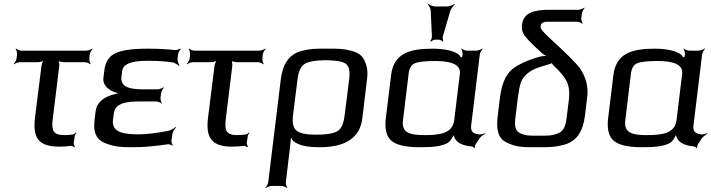

<svg xmlns="http://www.w3.org/2000/svg" viewBox="-20 -743 3638 982"><path d="M250 -136 283 -405C284 -414 282 -431 278 -436L275 -434C280 -429 296 -425 305 -425H414C423 -425 437 -419 442 -414L444 -416C440 -421 436 -436 437 -445L439 -464C440 -473 448 -488 454 -493L452 -495C446 -490 430 -484 421 -484H89C80 -484 66 -490 62 -495L60 -493C64 -488 68 -473 67 -464L65 -445C64 -436 56 -421 50 -416L52 -414C57 -419 73 -425 82 -425H174C183 -425 201 -429 206 -434L205 -436C199 -431 193 -414 192 -405L159 -141C146 -36 179 7 283 7C300 7 320 6 343 3C349 3 357 7 360 10L363 7C361 4 357 -6 357 -12L362 -45C362 -51 367 -59 371 -62L368 -65C365 -62 358 -56 352 -55C334 -53 319 -52 310 -52C252 -52 242 -74 250 -136Z M558 -131 562 -162C569 -220 636 -224 694 -224H779C788 -224 802 -218 806 -213L808 -215C804 -220 800 -235 801 -244L804 -266C805 -275 813 -290 818 -295L816 -297C811 -292 795 -286 786 -286H718C659 -286 594 -291 601 -350L605 -380C609 -415 651 -432 731 -432H747C786 -432 825 -429 862 -424C874 -422 890 -412 895 -406L898 -409C893 -415 887 -431 888 -443L891 -467C892 -475 900 -488 905 -492L903 -495C897 -491 883 -486 875 -487C831 -492 787 -494 740 -494C692 -494 654 -492 627 -487C564 -477 523 -454 514 -385L509 -346C504 -305 537 -281 571 -270C579 -268 588 -264 594 -264L595 -268C589 -268 577 -264 569 -262C508 -248 475 -218 469 -174L463 -124C456 -63 476 -26 520 -10C567 8 598 10 664 10C711 10 769 5 838 -5C846 -6 857 -2 861 2L864 -1C860 -5 856 -17 857 -24L861 -53C862 -67 872 -84 880 -91L878 -94C870 -86 850 -75 837 -73C777 -62 728 -56 692 -56C622 -56 549 -61 558 -131Z M1135 -136 1168 -405C1169 -414 1167 -431 1163 -436L1160 -434C1165 -429 1181 -425 1190 -425H1299C1308 -425 1322 -419 1327 -414L1329 -416C1325 -421 1321 -436 1322 -445L1324 -464C1325 -473 1333 -488 1339 -493L1337 -495C1331 -490 1315 -484 1306 -484H974C965 -484 951 -490 947 -495L945 -493C949 -488 953 -473 952 -464L950 -445C949 -436 941 -421 935 -416L937 -414C942 -419 958 -425 967 -425H1059C1068 -425 1086 -429 1091 -434L1090 -436C1084 -431 1078 -414 1077 -405L1044 -141C1031 -36 1064 7 1168 7C1185 7 1205 6 1228 3C1234 3 1242 7 1245 10L1248 7C1246 4 1242 -6 1242 -12L1247 -45C1247 -51 1252 -59 1256 -62L1253 -65C1250 -62 1243 -56 1237 -55C1219 -53 1204 -52 1195 -52C1137 -52 1127 -74 1135 -136Z M1471 -37C1474 -25 1486 -14 1507 -6C1530 5 1566 10 1615 10C1748 10 1821 -39 1833 -137L1857 -336C1861 -365 1860 -390 1853 -411C1840 -452 1823 -471 1778 -483C1732 -495 1711 -494 1652 -494C1593 -494 1572 -495 1524 -483C1459 -466 1426 -417 1416 -336L1352 188C1351 197 1343 212 1337 217L1339 219C1345 214 1360 208 1369 208H1419C1428 208 1443 214 1447 219L1449 217C1445 212 1441 197 1442 188L1456 71C1459 52 1465 -9 1468 -36C1469 -38 1471 -41 1471 -42L1467 -41C1467 -40 1470 -39 1471 -37ZM1742 -149C1737 -108 1724 -82 1704 -71C1683 -60 1648 -54 1599 -54C1551 -54 1517 -60 1499 -73C1481 -86 1474 -111 1478 -149L1502 -339C1507 -380 1520 -406 1541 -418C1562 -429 1597 -435 1646 -435C1695 -435 1730 -429 1747 -418C1765 -406 1771 -380 1766 -339L1742 -149Z M2390 -103 2434 -464C2435 -473 2443 -488 2449 -493L2447 -495C2441 -490 2425 -484 2416 -484H2368C2359 -484 2345 -490 2341 -495L2339 -493C2343 -488 2347 -473 2346 -464L2345 -457C2345 -454 2340 -448 2341 -446L2344 -447C2344 -449 2338 -450 2336 -452C2317 -485 2243 -494 2193 -494C2070 -494 1993 -468 1980 -357L1954 -144C1946 -85 1956 -45 1982 -23C2008 -1 2056 10 2126 10C2170 10 2204 8 2228 3C2265 -6 2277 -13 2291 -35C2296 -43 2302 -54 2302 -61L2298 -60C2298 -54 2303 -41 2307 -34C2319 -12 2348 2 2391 6C2396 6 2405 11 2406 15L2409 13C2408 9 2410 0 2412 -4L2433 -36C2440 -45 2453 -55 2461 -58L2460 -62C2452 -58 2437 -54 2426 -56C2398 -60 2386 -72 2390 -103ZM2152 -52C2079 -52 2033 -62 2041 -127L2070 -366C2073 -393 2083 -411 2101 -419C2118 -427 2154 -431 2207 -431C2296 -431 2337 -409 2332 -366L2303 -127C2294 -61 2230 -52 2152 -52ZM2245 -557 2283 -687C2287 -699 2299 -714 2306 -720L2305 -723C2297 -717 2278 -710 2266 -710H2206C2194 -710 2177 -717 2171 -723L2168 -720C2175 -714 2183 -699 2183 -687L2189 -557C2189 -549 2185 -537 2180 -533L2184 -530C2188 -535 2200 -540 2207 -540H2223C2230 -540 2242 -535 2244 -530L2248 -533C2245 -537 2243 -549 2245 -557Z M2789 -632H2931C2940 -632 2954 -626 2958 -621L2960 -623C2956 -628 2952 -643 2953 -652L2956 -673C2957 -682 2965 -697 2970 -702L2968 -704C2963 -699 2947 -693 2938 -693H2790C2716 -693 2657 -680 2650 -617C2647 -596 2651 -578 2662 -562C2670 -551 2695 -523 2742 -480C2753 -468 2774 -455 2787 -453L2788 -457C2775 -459 2750 -456 2733 -451C2691 -438 2665 -429 2626 -407C2571 -376 2547 -324 2537 -243L2526 -153C2517 -82 2526 -35 2572 -14C2619 10 2653 10 2729 10C2790 10 2818 10 2866 -3C2931 -21 2962 -72 2972 -153L2984 -253C2989 -302 2976 -350 2945 -396C2925 -421 2877 -470 2799 -541C2777 -561 2763 -576 2755 -585C2747 -594 2744 -601 2745 -608C2747 -630 2764 -632 2789 -632ZM2878 -140C2873 -100 2864 -74 2836 -62C2804 -48 2783 -49 2736 -49C2689 -49 2668 -48 2640 -62C2614 -74 2611 -100 2616 -140L2629 -247C2633 -278 2638 -303 2644 -321C2656 -356 2691 -381 2723 -394C2737 -399 2760 -406 2790 -415C2794 -416 2805 -420 2805 -423L2801 -424C2801 -421 2807 -413 2809 -410C2843 -379 2866 -351 2878 -328C2890 -303 2894 -272 2890 -237L2878 -140Z M3527 -103 3571 -464C3572 -473 3580 -488 3586 -493L3584 -495C3578 -490 3562 -484 3553 -484H3505C3496 -484 3482 -490 3478 -495L3476 -493C3480 -488 3484 -473 3483 -464L3482 -457C3482 -454 3477 -448 3478 -446L3481 -447C3481 -449 3475 -450 3473 -452C3454 -485 3380 -494 3330 -494C3207 -494 3130 -468 3117 -357L3091 -144C3083 -85 3093 -45 3119 -23C3145 -1 3193 10 3263 10C3307 10 3341 8 3365 3C3402 -6 3414 -13 3428 -35C3433 -43 3439 -54 3439 -61L3435 -60C3435 -54 3440 -41 3444 -34C3456 -12 3485 2 3528 6C3533 6 3542 11 3543 15L3546 13C3545 9 3547 0 3549 -4L3570 -36C3577 -45 3590 -55 3598 -58L3597 -62C3589 -58 3574 -54 3563 -56C3535 -60 3523 -72 3527 -103ZM3289 -52C3216 -52 3170 -62 3178 -127L3207 -366C3210 -393 3220 -411 3238 -419C3255 -427 3291 -431 3344 -431C3433 -431 3474 -409 3469 -366L3440 -127C3431 -61 3367 -52 3289 -52Z"/></svg>

Font: Gamestation Storm Oblique 
Style: Italic
Weight: 400
Designer: Jonas Hecksher
Foundry: Jonas Hecksher, Playtypeª, e-types AS
Version: Version 1.003